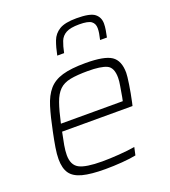

<svg xmlns="http://www.w3.org/2000/svg" viewBox="-137 -840 837 948"><g transform="rotate(-20 282.0 -366.5)"><path d="M254 8Q179 8 135 -3.5Q91 -15 72 -42Q53 -69 53 -117Q53 -143 58.5 -177Q64 -211 73 -254Q88 -328 103.5 -378.5Q119 -429 145.5 -460Q172 -491 218 -504.5Q264 -518 340 -518Q439 -518 476 -493Q513 -468 513 -404Q513 -388 506.5 -345Q500 -302 490 -256L486 -239H116Q108 -202 103 -173Q98 -144 98 -122Q98 -70 132 -51.5Q166 -33 253 -33Q292 -33 340.5 -36.5Q389 -40 425 -46L416 -5Q388 1 342.5 4.5Q297 8 254 8ZM124 -278H449L453 -297Q458 -328 462.5 -352.5Q467 -377 467 -395Q467 -449 436 -463Q405 -477 338 -477Q281 -477 245 -470Q209 -463 187.5 -442Q166 -421 152 -381.5Q138 -342 124 -278ZM222 -600Q230 -641 242 -673Q254 -705 283.5 -723Q313 -741 374 -741Q445 -741 469 -722Q493 -703 493 -670Q493 -654 490 -636.5Q487 -619 483 -600H447Q451 -617 453.5 -631.5Q456 -646 456 -659Q456 -683 439.5 -695.5Q423 -708 376 -708Q330 -708 307 -695.5Q284 -683 274.5 -659Q265 -635 258 -600Z"/></g></svg>

Font: Saira ExtraLight
Style: Italic
Weight: 200
Italic angle: -12°
Designer: Hector Gatti with collaboration of the Omnibus-Type team
Foundry: Omnibus-Type
Version: Version 1.100; ttfautohint (v1.8.3)